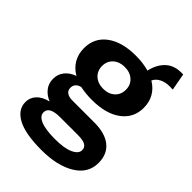

<svg xmlns="http://www.w3.org/2000/svg" viewBox="-241 -723 1042 1042"><g transform="rotate(45 280.0 -202.0)"><path d="M547 45Q547 125 473 170Q399 215 278 215Q153 215 92.5 182Q32 149 32 92Q32 58 55 33Q78 8 123 -3Q89 -17 69 -42.5Q49 -68 49 -103Q49 -139 70 -165Q91 -191 128 -204Q90 -226 70 -260.5Q50 -295 50 -340Q50 -419 111.5 -464.5Q173 -510 279 -510Q333 -510 380 -497Q393 -556 430.5 -589.5Q468 -623 532 -619L550 -521Q543 -522 529 -522Q492 -522 467.5 -509Q443 -496 433 -474Q470 -452 489.5 -418Q509 -384 509 -340Q509 -262 447.5 -216.5Q386 -171 279 -171Q230 -171 189 -180Q150 -170 150 -135Q150 -115 165 -104.5Q180 -94 207 -94H376Q458 -94 502.5 -58Q547 -22 547 45ZM188 -341Q188 -303 213.5 -280Q239 -257 279 -257Q320 -257 345.5 -280Q371 -303 371 -341Q371 -378 345.5 -401Q320 -424 279 -424Q239 -424 213.5 -401Q188 -378 188 -341ZM435 59Q435 38 417.5 27.5Q400 17 360 17H224Q141 17 141 62Q141 90 178 105.5Q215 121 289 121Q359 121 397 103.5Q435 86 435 59Z"/></g></svg>

Font: Work Sans SemiBold
Style: Regular
Weight: 600
Designer: Wei Huang
Foundry: Wei Huang
Version: Version 1.500